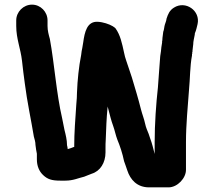

<svg xmlns="http://www.w3.org/2000/svg" viewBox="-20 -745 923 828"><path d="M50 -657V-633C50 -577 69 -536 75 -482C78 -450 83 -417 87 -385C97 -306 114 -229 126 -156C129 -145 133 -133 133 -120C135 -105 136 -95 139 -82V-58C139 -29 149 -6 166 10C185 28 203 34 240 34H262C296 34 317 23 343 17C352 14 367 7 376 4C412 -7 435 -43 435 -88V-109C435 -118 435 -129 436 -142C438 -193 439 -232 444 -283V-286C445 -283 446 -279 447 -275C453 -252 460 -223 468 -202C475 -183 479 -161 486 -143C498 -114 508 -84 515 -50C518 -41 526 -20 529 -10C542 30 571 63 623 63H707C745 63 783 23 782 -14V-132C782 -208 790 -287 795 -356C800 -407 799 -459 808 -506V-512L809 -513V-520L810 -521V-525L812 -543C813 -551 814 -558 814 -565C815 -567 815 -569 815 -571C817 -580 818 -588 820 -596C820 -599 820 -601 821 -603C826 -614 829 -629 832 -641C845 -699 780 -744 730 -712C711 -700 705 -685 698 -664C698 -657 693 -646 691 -639C688 -630 688 -617 684 -608L682 -592C681 -585 680 -578 680 -571C679 -569 679 -566 679 -561C678 -555 677 -549 676 -542L674 -523C673 -516 672 -510 671 -503C667 -456 665 -417 661 -368C653 -296 647 -211 647 -132V-81C641 -104 636 -126 628 -147L621 -168C616 -180 609 -196 606 -211C601 -234 594 -250 588 -273C576 -321 563 -363 549 -410L536 -449C529 -472 519 -495 515 -518C506 -559 499 -594 478 -623C477 -624 473 -628 466 -632C451 -641 424 -650 402 -651C355 -654 345 -606 339 -563L335 -539C333 -530 331 -519 330 -508C320 -458 314 -399 312 -346C312 -332 311 -315 309 -294C305 -232 300 -175 300 -111H298C290 -107 281 -105 272 -102C272 -108 270 -113 269 -119C269 -142 263 -165 258 -185C254 -201 252 -219 248 -235C223 -342 215 -468 195 -577C190 -595 185 -613 185 -633V-657C185 -694 155 -725 118 -725C81 -725 50 -694 50 -657Z"/></svg>

Font: Electronic
Style: UltThk
Weight: 900
Version: Version 1.011